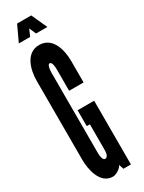

<svg xmlns="http://www.w3.org/2000/svg" viewBox="-235 -919 717 955"><g transform="rotate(-30 123.0 -441.0)"><path d="M67 -890 25 -800H90L107 -839L124 -800H189L148 -890ZM207 -471V-594C207 -653 188 -743 108 -743C33 -743 9 -660 9 -594V-141C9 -89 26 8 100 8C118 8 146 -9 155 -27L164 0H207V-366H112V-275H130V-132C130 -114 128 -88 110 -88C98 -88 93 -109 93 -132V-594C93 -612 97 -638 108 -638C122 -638 124 -609 124 -594V-471Z"/></g></svg>

Font: League Gothic Condensed
Style: Regular
Weight: 400
Width: 3
Designer: Tyler Finck
Foundry: The League of Moveable Type
Version: Version 1.001;PS 001.001;hotconv 1.0.56;makeotf.lib2.0.21325